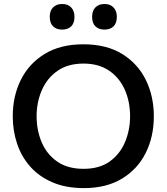

<svg xmlns="http://www.w3.org/2000/svg" viewBox="-20 -954 856 986"><path d="M411.5 12Q318.5 12 249.8 -17.5Q181 -47 135.5 -98.2Q90 -149.5 67.8 -216Q45.5 -282.5 45.5 -357Q45.5 -460.5 87.2 -544.2Q129 -628 209.8 -677.2Q290.5 -726.5 408 -726.5Q527 -726.5 607.5 -676.8Q688 -627 729 -543.2Q770 -459.5 770 -357Q770 -251.5 728 -168Q686 -84.5 605.8 -36.2Q525.5 12 411.5 12ZM409 -87Q491 -87 543.8 -125Q596.5 -163 622.2 -224.8Q648 -286.5 648 -357Q648 -433 620.5 -494.2Q593 -555.5 539.8 -591.5Q486.5 -627.5 409 -627.5Q328.5 -627.5 275 -590Q221.5 -552.5 194.8 -490.8Q168 -429 168 -357Q168 -285 194 -223.5Q220 -162 273.5 -124.5Q327 -87 409 -87ZM516 -802Q487.5 -802 470.2 -818.5Q453 -835 453 -868Q453 -899 470.2 -916.2Q487.5 -933.5 517 -933.5Q546.5 -933.5 563.2 -915.5Q580 -897.5 580 -868Q580 -835 563 -818.5Q546 -802 516 -802ZM298.5 -802Q270 -802 252.8 -818.5Q235.5 -835 235.5 -868Q235.5 -899 252.8 -916.2Q270 -933.5 299.5 -933.5Q329 -933.5 345.8 -915.5Q362.5 -897.5 362.5 -868Q362.5 -835 345.5 -818.5Q328.5 -802 298.5 -802Z"/></svg>

Font: Commissioner Medium
Style: Regular
Weight: 500
Designer: Kostas Bartsokas
Foundry: Kostas Bartsokas
Version: Version 1.000; ttfautohint (v1.8.3)